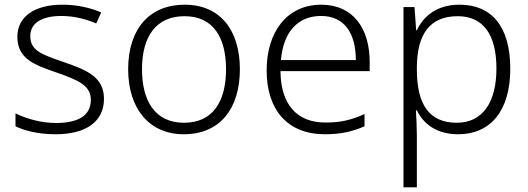

<svg xmlns="http://www.w3.org/2000/svg" viewBox="-20 -562 2250 818"><path d="M423 -141C423 -235 348 -264 253 -297C161 -329 109 -345 109 -408C109 -464 158 -494 242 -494C295 -494 349 -480 390 -462L411 -509C365 -529 309 -542 245 -542C129 -542 54 -492 54 -406C54 -313 122 -287 221 -253C317 -220 367 -196 367 -137C367 -76 323 -38 218 -38C155 -38 93 -56 46 -79V-24C85 -5 143 10 217 10C348 10 423 -45 423 -141Z M1002 -267C1002 -432 919 -542 767 -542C617 -542 526 -439 526 -267C526 -99 616 10 763 10C918 10 1002 -100 1002 -267ZM585 -267C585 -408 646 -493 766 -493C891 -493 943 -399 943 -267C943 -131 888 -39 764 -39C642 -39 585 -130 585 -267Z M1349 -542C1201 -542 1116 -424 1116 -262C1116 -95 1204 10 1364 10C1432 10 1480 -1 1533 -24V-76C1474 -50 1432 -40 1366 -40C1244 -40 1176 -118 1175 -259H1555V-298C1555 -440 1485 -542 1349 -542ZM1348 -494C1449 -494 1496 -418 1496 -306H1177C1187 -427 1250 -494 1348 -494Z M1938 -542C1839 -542 1783 -491 1756 -433H1753L1746 -532H1699V236H1756V17C1756 -16 1754 -58 1752 -92H1756C1783 -36 1838 10 1932 10C2069 10 2154 -89 2154 -269C2154 -450 2074 -542 1938 -542ZM1930 -493C2040 -493 2095 -413 2095 -270C2095 -126 2036 -39 1926 -39C1810 -39 1756 -115 1756 -266V-276C1757 -416 1811 -493 1930 -493Z"/></svg>

Font: Noto Sans Myanmar UI Light
Style: Regular
Weight: 300
Designer: Monotype Design Team
Foundry: Monotype Imaging Inc.
Version: Version 2.103